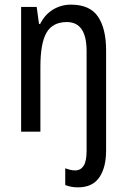

<svg xmlns="http://www.w3.org/2000/svg" viewBox="-20 -567 545 827"><path d="M316 240Q286 240 261 230V158Q272 162 282.5 164.5Q293 167 304 167Q327 167 340 147.5Q353 128 353 83V-347Q353 -472 268 -472Q207 -472 180.5 -426.5Q154 -381 154 -279V0H71V-537H138L148 -464H153Q173 -504 208 -525.5Q243 -547 286 -547Q367 -547 402 -495.5Q437 -444 437 -350V81Q437 155 407.5 197.5Q378 240 316 240Z"/></svg>

Font: Noto Sans Thai Cond
Style: Regular
Weight: 400
Width: 3
Designer: Monotype Design Team
Foundry: Monotype Imaging Inc.
Version: Version 2.002; ttfautohint (v1.8.4.7-5d5b)